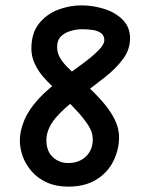

<svg xmlns="http://www.w3.org/2000/svg" viewBox="-20 -695 530 716"><path d="M234 -87Q275 -87 300.5 -111.5Q326 -136 326 -176Q326 -202 309 -228Q292 -254 268.5 -279.5Q245 -305 223 -326L202 -347Q192 -358 174.5 -374Q157 -390 139.5 -410.5Q122 -431 109.5 -457.5Q97 -484 97 -514Q97 -571 125 -606.5Q153 -642 196 -658.5Q239 -675 284 -675Q326 -675 368 -662Q410 -649 437.5 -621.5Q465 -594 465 -552Q465 -511 439.5 -476Q414 -441 373 -408.5Q332 -376 286 -342Q234 -304 204.5 -274Q175 -244 164 -219.5Q153 -195 153 -173Q153 -131 177 -109Q201 -87 234 -87ZM234 1Q189 1 155 -14.5Q121 -30 98.5 -55.5Q76 -81 65 -111.5Q54 -142 54 -171Q54 -207 70.5 -246.5Q87 -286 124 -326.5Q161 -367 222 -409Q258 -435 291.5 -460Q325 -485 347 -507Q369 -529 369 -545Q369 -562 357.5 -571Q346 -580 327.5 -583Q309 -586 286 -586Q265 -586 243 -579.5Q221 -573 207 -559Q193 -545 193 -520Q193 -497 205 -477.5Q217 -458 235 -441Q253 -424 269 -408L300 -379Q332 -350 360.5 -318Q389 -286 406.5 -252Q424 -218 424 -183Q424 -138 403.5 -95.5Q383 -53 340.5 -26Q298 1 234 1Z"/></svg>

Font: Edu VIC WA NT Beginner SemiBold
Style: Regular
Weight: 600
Designer: Tina and Corey Anderson
Foundry: Google for Education
Version: Version 1.003